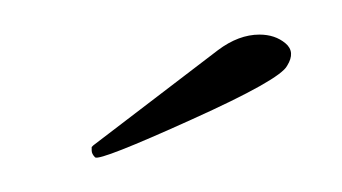

<svg xmlns="http://www.w3.org/2000/svg" viewBox="-20 -335 198 111"><path d="M35 -244Q33 -246 33 -248V-250L34 -251L106 -306Q118 -315 130 -315Q139 -315 145 -310Q151 -305 146 -297Q142 -289 91 -266Q38 -242 35 -244Z"/></svg>

Font: Lovers Quarrel
Style: Regular
Weight: 400
Designer: Robert E. Leuschke
Foundry: Robert E. Leuschke
Version: Version 1.010; ttfautohint (v1.8.3)